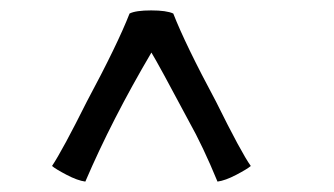

<svg xmlns="http://www.w3.org/2000/svg" viewBox="-20 -648 641 369"><path d="M229 -622Q241 -628 270.5 -628Q300 -628 313 -622Q336 -563 395 -453Q444 -354 462 -329Q455 -323 434 -312Q413 -301 398 -299Q370 -367 343 -415Q285 -524 271 -547Q195 -418 144 -299Q129 -301 108 -312Q87 -323 80 -329Q100 -359 147 -453Q206 -563 229 -622Z"/></svg>

Font: Port Lligat Slab
Style: Regular
Weight: 400
Designer: Dario Muhafara, Eduardo Rodriguez Tunni
Foundry: Tipo
Version: Version 1.002